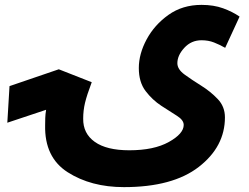

<svg xmlns="http://www.w3.org/2000/svg" viewBox="-20 -579 1020 787"><path d="M902 -98Q902 -142 872.5 -173Q843 -204 804.5 -228Q766 -252 736.5 -273.5Q707 -295 707 -320Q707 -352 735.5 -383Q764 -414 806 -414Q834 -414 857 -405Q880 -396 903 -383L962 -511Q933 -531 894.5 -545Q856 -559 806 -559Q728 -559 670.5 -518Q613 -477 581 -417.5Q549 -358 549 -300Q549 -242 577 -205.5Q605 -169 641 -145.5Q677 -122 705 -104.5Q733 -87 733 -67Q733 -31 672 3Q611 37 510 37Q417 37 368.5 2.5Q320 -32 321 -93Q321 -126 328.5 -157.5Q336 -189 356 -242L221 -295L19 -226L10 -76L169 -129Q166 -111 165.5 -95Q165 -79 165 -66Q162 66 257.5 127Q353 188 488 188Q688 188 795 105Q902 22 902 -98Z"/></svg>

Font: Noto Sans Arabic SemiCondensed Extra
Style: Regular
Weight: 800
Width: 4
Designer: Nadine Chahine - Monotype Design Team
Foundry: Monotype Imaging Inc.
Version: Version 1.902